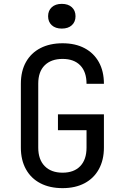

<svg xmlns="http://www.w3.org/2000/svg" viewBox="-20 -964 640 994"><path d="M304 10Q238 10 189.5 -15Q141 -40 114.5 -87.5Q88 -135 88 -200V-530Q88 -596 114.5 -643Q141 -690 189.5 -715Q238 -740 304 -740Q370 -740 418 -714.5Q466 -689 492 -642Q518 -595 518 -530H428Q428 -592 395.5 -625.5Q363 -659 304 -659Q245 -659 211.5 -626Q178 -593 178 -531V-200Q178 -138 211.5 -104Q245 -70 304 -70Q363 -70 395.5 -104Q428 -138 428 -200V-290H280V-372H518V-200Q518 -136 492 -88.5Q466 -41 418 -15.5Q370 10 304 10ZM300 -816Q267 -816 248 -833.5Q229 -851 229 -880Q229 -909 248 -926.5Q267 -944 300 -944Q333 -944 352 -926.5Q371 -909 371 -880Q371 -851 352 -833.5Q333 -816 300 -816Z"/></svg>

Font: JetBrains Mono Zero
Style: Regular-Zero
Weight: 400
Designer: Philipp Nurullin, Konstantin Bulenkov
Foundry: JetBrains
Version: Version 2.211